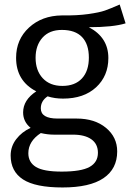

<svg xmlns="http://www.w3.org/2000/svg" viewBox="-20 -614 574 847"><path d="M318 -91Q398 -91 447.5 -50Q497 -9 497 54Q497 131 436.5 172Q376 213 256 213Q136 213 81.5 177.5Q27 142 27 72Q27 32 51.5 0Q76 -32 115 -50Q82 -77 82 -118Q82 -173 140 -211Q51 -257 51 -359Q51 -440 108 -492.5Q165 -545 253 -546Q320 -545 369.5 -552Q419 -559 443 -567.5Q467 -576 508 -594L534 -511Q479 -494 372 -494Q458 -449 458 -358Q458 -279 404 -229Q350 -179 258 -179Q221 -179 190 -189Q160 -169 160 -136Q160 -91 234 -91ZM137 -359Q137 -303 168.5 -269Q200 -235 255 -235Q311 -235 341.5 -268Q372 -301 372 -360Q372 -419 342 -450.5Q312 -482 253 -482Q198 -482 167.5 -448Q137 -414 137 -359ZM252 143Q338 143 375 122.5Q412 102 412 60Q412 21 383 0.5Q354 -20 302 -20H218Q190 -20 160 -27Q105 9 105 62Q105 102 138.5 122.5Q172 143 252 143Z"/></svg>

Font: Sedus Text
Style: Regular
Weight: 400
Designer: TypeMates
Foundry: TypeMates, Runge Thomsen GbR
Version: Version 4.202;PS 004.202;hotconv 1.0.88;makeotf.lib2.5.64775